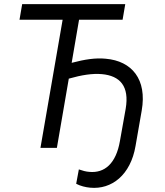

<svg xmlns="http://www.w3.org/2000/svg" viewBox="-20 -720 804 935"><path d="M177 0H257L315 -337C378 -355 430 -363 476 -359C564 -351 611 -301 592 -190L564 -33C545 77 489 124 415 117C399 116 381 111 364 105L351 175C372 186 397 192 419 194C524 204 616 132 640 -9L670 -181C697 -334 622 -423 495 -434C446 -439 393 -431 329 -414L365 -624H577L590 -700H88L75 -624H285Z"/></svg>

Font: Fixel Display 20240404
Style: Italic
Weight: 400
Italic angle: -10°
Designer: AlfaBravo + MacPaw
Foundry: Kyrylo Tkachov, Marchela Mozhyna, Serhii Makarenko, Maria Weinstein, Zakhar Kryvoshyya
Version: Version 1.211;Glyphs 3.2 (3225)